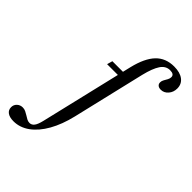

<svg xmlns="http://www.w3.org/2000/svg" viewBox="-383 -738 1037 1037"><g transform="rotate(45 136.0 -219.5)"><path d="M-83.1 192.7Q-112.9 192.7 -129.4 181Q-146 169.4 -146 147.6Q-146 129 -132.7 116.5Q-119.4 104 -100 104Q-87.9 104 -77 109.3Q-66.1 114.5 -56 121Q-46 127.4 -36.3 132.7Q-26.6 137.9 -15.3 137.9Q0 137.9 10.9 124.2Q21.8 110.5 29.8 76.6L157.3 -461.3Q178.2 -547.6 217.7 -589.1Q257.3 -630.6 321.8 -630.6Q366.9 -630.6 392.3 -611.3Q417.7 -591.9 417.7 -558.1Q417.7 -529.8 400.4 -510.1Q383.1 -490.3 358.9 -490.3Q344.4 -490.3 336.3 -497.2Q328.2 -504 328.2 -516.1Q328.2 -527.4 334.3 -537.5Q340.3 -547.6 346 -558.1Q351.6 -568.5 351.6 -579Q351.6 -600.8 320.2 -600.8Q287.9 -600.8 267.3 -570.2Q246.8 -539.5 231.5 -476.6L133.1 -60.5Q114.5 17.7 82.3 74.6Q50 131.5 7.7 162.1Q-34.7 192.7 -83.1 192.7ZM56.5 -383.1 65.3 -414.5H181.5L172.6 -383.1Z"/></g></svg>

Font: Playfair 12pt Light
Style: Italic
Weight: 300
Italic angle: -15.6°
Designer: Claus Eggers Sørensen
Foundry: Claus Eggers Sørensen
Version: Version 2.000;gftools[0.9.28]